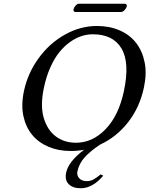

<svg xmlns="http://www.w3.org/2000/svg" viewBox="-20 -797 798 1026"><path d="M627 -732.9H382.8Q376.5 -732.9 374 -737.5Q371.6 -742.2 373 -748Q375 -757.3 384 -767.1Q393.1 -776.9 401.4 -776.9H646Q652.8 -776.9 655.8 -772.5Q658.7 -768.1 657.2 -763.2Q655.3 -753.4 645.8 -743.2Q636.2 -732.9 627 -732.9ZM531.7 142.1Q474.1 209 411.6 209Q369.1 209 347.2 187Q325.2 165 333.5 125Q346.2 65.9 429.2 3.4Q395.5 9.8 356.9 9.8Q292.5 9.8 239.5 -12.5Q186.5 -34.7 152.1 -76.2Q117.7 -117.7 105 -177Q92.3 -236.3 107.9 -310.1Q128.4 -406.7 186.8 -486.6Q245.1 -566.4 327.4 -612.3Q409.7 -658.2 498 -658.2Q564.9 -658.2 619.1 -634.8Q673.3 -611.3 707 -568.1Q740.7 -524.9 752.9 -463.9Q765.1 -403.8 749 -329.1Q726.6 -223.6 665 -144.5Q603 -64.9 515.1 -24.4Q462.9 10.3 432.9 43.2Q402.8 76.2 393.6 119.1Q389.2 139.6 403.1 155.3Q417 170.9 442.9 170.9Q463.4 170.9 478.8 162.6Q494.1 154.3 518.1 134.8ZM475.6 -613.8Q445.8 -613.8 415.8 -604.2Q385.7 -594.7 355 -573Q324.2 -551.3 297.9 -519Q271.5 -486.8 249.3 -437.5Q227.1 -388.2 214.4 -327.1Q194.3 -231 214.1 -165.8Q233.9 -100.6 279.1 -67.4Q324.2 -34.2 386.2 -34.2Q474.1 -34.2 544.2 -106.7Q614.3 -179.2 642.1 -310.1Q674.3 -461.9 629.4 -537.8Q584.5 -613.8 475.6 -613.8Z"/></svg>

Font: Linux Biolinum G
Style: Italic
Weight: 400
Italic angle: -12°
Designer: Philipp H. Poll
Foundry: Philipp H. Poll
Version: Version 0.5.1